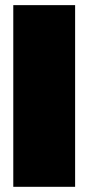

<svg xmlns="http://www.w3.org/2000/svg" viewBox="-20 -720 341 740"><path d="M31.2 -700.2H269.5V0H31.2Z"/></svg>

Font: Polsku
Style: Regular
Weight: 400
Designer: Sebastien Sanfilippo
Version: Version 1.1